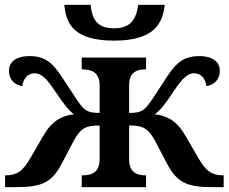

<svg xmlns="http://www.w3.org/2000/svg" viewBox="-20 -774 946 794"><path d="M452 -606C613 -606 653 -673 661 -754H551C544 -685 510 -657 453 -657C391 -657 361 -683 355 -754H246C253 -672 289 -606 452 -606ZM1 0H40C147 0 191 -14 234 -95L284 -190C314 -246 337 -255 392 -255V-116C392 -57 354 -49 321 -49H318V0H584V-49H582C551 -49 514 -57 514 -115V-255C569 -255 592 -246 622 -190L672 -95C715 -14 759 0 866 0H905V-49H902C857 -49 832 -65 800 -121L746 -214C713 -272 670 -297 620 -301C644 -319 663 -343 697 -395C733 -448 755 -471 782 -471C813 -471 829 -448 834 -418C864 -422 889 -444 889 -481C889 -514 865 -542 803 -542C725 -542 697 -498 652 -428C619 -377 598 -344 582 -328C567 -313 552 -307 514 -307V-423C514 -479 551 -487 582 -487H584V-536H318V-487H321C353 -487 392 -479 392 -421V-307C355 -307 339 -313 324 -328C308 -344 288 -377 254 -428C209 -498 181 -542 103 -542C41 -542 17 -514 17 -481C17 -444 42 -422 72 -418C77 -448 93 -471 124 -471C151 -471 174 -448 209 -395C244 -343 263 -319 286 -301C236 -297 193 -272 160 -214L106 -121C74 -65 49 -49 4 -49H1Z"/></svg>

Font: Noto Serif Semi
Style: Regular
Weight: 600
Designer: Monotype Design Team
Foundry: Monotype Imaging Inc.
Version: Version 1.002